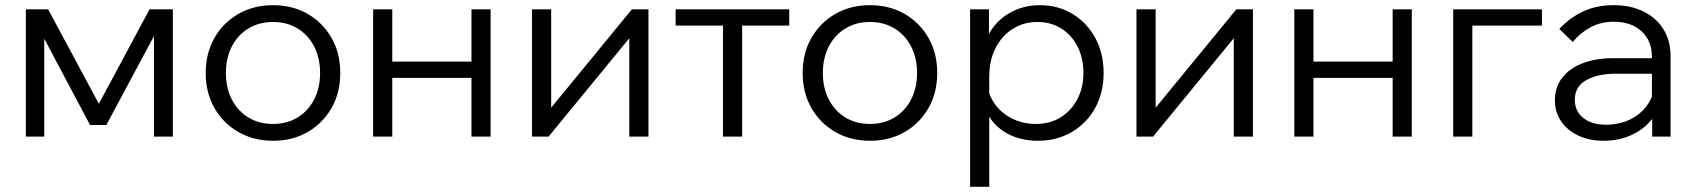

<svg xmlns="http://www.w3.org/2000/svg" viewBox="-20 -528 6539 742"><path d="M80 0V-492H166L370 -112H354L558 -492H648V0H575V-467H617L391 -45H328L104 -467H151V0Z M1035 16Q960 16 901 -18Q842 -52 808.5 -111Q775 -170 775 -246Q775 -322 808.5 -381Q842 -440 901 -474Q960 -508 1035 -508Q1111 -508 1169.5 -474Q1228 -440 1261.5 -381Q1295 -322 1295 -246Q1295 -170 1261.5 -111Q1228 -52 1169.5 -18Q1111 16 1035 16ZM1035 -49Q1089 -49 1130 -74Q1171 -99 1194 -143.5Q1217 -188 1217 -246Q1217 -304 1194 -348.5Q1171 -393 1130 -418Q1089 -443 1035 -443Q981 -443 940 -418Q899 -393 876 -348.5Q853 -304 853 -246Q853 -188 876 -143.5Q899 -99 940 -74Q981 -49 1035 -49Z M1802 0V-492H1876V0ZM1422 0V-492H1496V0ZM1458 -227V-290H1843V-227Z M2036 0V-492H2110V-99L2102 -102L2422 -492H2486V0H2412V-393L2420 -390L2100 0Z M2774 0V-471H2848V0ZM2591 -429V-492H3030V-429Z M3342 16Q3267 16 3208 -18Q3149 -52 3115.5 -111Q3082 -170 3082 -246Q3082 -322 3115.5 -381Q3149 -440 3208 -474Q3267 -508 3342 -508Q3418 -508 3476.5 -474Q3535 -440 3568.5 -381Q3602 -322 3602 -246Q3602 -170 3568.5 -111Q3535 -52 3476.5 -18Q3418 16 3342 16ZM3342 -49Q3396 -49 3437 -74Q3478 -99 3501 -143.5Q3524 -188 3524 -246Q3524 -304 3501 -348.5Q3478 -393 3437 -418Q3396 -443 3342 -443Q3288 -443 3247 -418Q3206 -393 3183 -348.5Q3160 -304 3160 -246Q3160 -188 3183 -143.5Q3206 -99 3247 -74Q3288 -49 3342 -49Z M3803 194H3729V-492H3802V-343H3784Q3793 -392 3823.5 -429Q3854 -466 3899.5 -487Q3945 -508 3998 -508Q4070 -508 4126 -473.5Q4182 -439 4213.5 -380Q4245 -321 4245 -246Q4245 -170 4212.5 -111Q4180 -52 4122.5 -18Q4065 16 3991 16Q3924 16 3873.5 -11.5Q3823 -39 3797.5 -86.5Q3772 -134 3779 -193L3793 -213Q3797 -166 3823 -128.5Q3849 -91 3891 -70Q3933 -49 3983 -49Q4038 -49 4079 -74.5Q4120 -100 4143.5 -144.5Q4167 -189 4167 -246Q4167 -303 4144.5 -347.5Q4122 -392 4082 -417.5Q4042 -443 3989 -443Q3935 -443 3893 -416Q3851 -389 3827 -341.5Q3803 -294 3803 -231Z M4372 0V-492H4446V-99L4438 -102L4758 -492H4822V0H4748V-393L4756 -390L4436 0Z M5362 0V-492H5436V0ZM4982 0V-492H5056V0ZM5018 -227V-290H5403V-227Z M5596 0V-492H5939V-429H5608L5670 -477V0Z M6436 0H6365V-96L6364 -124V-308Q6364 -370 6324 -407Q6284 -444 6216 -444Q6167 -444 6127.5 -423Q6088 -402 6058 -366L6006 -416Q6047 -460 6098.5 -484Q6150 -508 6216 -508Q6282 -508 6331.5 -483.5Q6381 -459 6408.5 -415Q6436 -371 6436 -311ZM6177 16Q6121 16 6078.5 -4.5Q6036 -25 6012.5 -60Q5989 -95 5989 -140Q5989 -192 6018 -228.5Q6047 -265 6097.5 -284Q6148 -303 6212 -303H6374V-243H6222Q6155 -243 6110.5 -218.5Q6066 -194 6066 -142Q6066 -98 6099 -72Q6132 -46 6186 -46Q6238 -46 6280 -66.5Q6322 -87 6347.5 -124Q6373 -161 6376 -209L6406 -192Q6406 -132 6376.5 -85Q6347 -38 6295 -11Q6243 16 6177 16Z"/></svg>

Font: Wix Madefor Display
Style: Regular
Weight: 400
Designer: Dalton Maag Ltd
Foundry: Dalton Maag Ltd
Version: Version 3.100